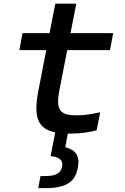

<svg xmlns="http://www.w3.org/2000/svg" viewBox="-20 -696 660 1017"><path d="M356.5 11.5C404 11.5 451.5 5 492 -6L510.5 -101.5C469.5 -92 427.5 -85 387 -85C300.5 -85 274 -110 294 -214.5L336 -430.5H562.5L579.5 -520.5H353.5L384 -676.5H273L242.5 -520.5H99.5L82.5 -430.5H225L182.5 -211.5C155.5 -70.5 183.5 -13 272.5 5L248 131C290.5 135.5 316 149.5 309 187C302.5 218.5 279.5 236.5 221.5 236.5H194.5L182.5 300.5H222C339.5 300.5 379.5 260 392 194C405 128.5 380 97.5 326 84L339 11.5Z"/></svg>

Font: Monaspace Neon Medium
Style: Italic
Weight: 500
Italic angle: -11°
Designer: Riley Cran & the Lettermatic Team
Foundry: Lettermatic
Version: Version 1.200 (Monaspace Neon)